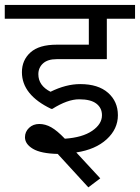

<svg xmlns="http://www.w3.org/2000/svg" viewBox="-35 -667 581 798"><path d="M68.8 -96.6Q68.8 -119.3 85.7 -135.5Q102.6 -151.7 128.2 -151.7Q153.7 -151.7 178.2 -137.8Q202.7 -123.9 234.6 -90.5Q307.9 -95.6 348.3 -123.4Q388.8 -151.2 388.8 -188.1Q388.8 -218.4 365.5 -236.3Q342.3 -254.3 294 -254.3Q245.7 -254.3 182.5 -214.4H178Q56.1 -272.5 56.1 -367Q56.1 -417.1 91.8 -449.2Q127.4 -481.3 200.7 -481.3H334.2V-589H-15.2V-646.6H526.3V-589H409V-421.1H200.2Q163.3 -421.1 143.8 -403.4Q124.4 -385.7 124.4 -358.4Q124.4 -311.4 174.9 -285.6Q239.6 -317.5 298.3 -317.5Q373.1 -317.5 414.1 -281.3Q455 -245.2 455 -188.1Q455 -130.9 408.5 -88.2Q362 -45.5 282.1 -33.4L381.7 74.3L332.2 111.7L204.8 -27.3Q135 -28.8 101.9 -48.5Q68.8 -68.3 68.8 -96.6Z"/></svg>

Font: KhulaRegular
Style: Regular
Weight: 400
Designer: Erin McLaughlin, Steve Matteson
Version: Version 1.001;PS 1.0;hotconv 1.0.72;makeotf.lib2.5.5900; ttf